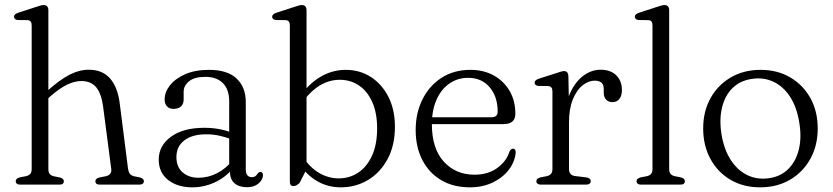

<svg xmlns="http://www.w3.org/2000/svg" viewBox="-20 -752 3393 782"><path d="M177 -710.5V-63Q177 -50 182.8 -43.2Q188.5 -36.5 199.5 -34L224.5 -29Q240 -24.5 240 -14Q240 0 222 0H62Q53.5 0 48.8 -3.8Q44 -7.5 44 -14Q44 -20 48.2 -23.5Q52.5 -27 60.5 -29.5L86 -34.5Q97.5 -37 103.2 -43.8Q109 -50.5 109 -63V-648Q109 -659 105 -664.2Q101 -669.5 92 -670L51.5 -670.5Q44.5 -671.5 40.8 -675Q37 -678.5 37 -683.5Q37 -689 41 -693Q45 -697 54 -700L124.5 -723Q135.5 -726.5 143.5 -729Q151.5 -731.5 157.5 -731.5Q167 -731.5 172 -726Q177 -720.5 177 -710.5ZM165 -341.5 148 -359.5 171.5 -380.5Q221 -425.5 261.5 -446.8Q302 -468 341 -468Q397.5 -468 428.5 -432.2Q459.5 -396.5 467.5 -332L501.5 -64.5Q503.5 -51.5 509 -44.2Q514.5 -37 526 -34L549.5 -29.5Q557.5 -27 561.8 -23.5Q566 -20 566 -14Q566 -7.5 561.2 -3.8Q556.5 0 547.5 0H387Q368.5 0 368.5 -14Q368.5 -24.5 384 -29L410 -34Q422 -36.5 428.5 -44Q435 -51.5 433 -64.5L400 -317.5Q393 -370.5 372 -396.2Q351 -422 311 -422Q284.5 -422 254 -407.5Q223.5 -393 186 -360.5Z M916.5 -54V-67L913.5 -74.5V-338.5Q913.5 -387.5 888 -413.2Q862.5 -439 816.5 -439Q772 -439 750 -421Q728 -403 728 -378.5V-346.5Q728 -328 716.8 -318.2Q705.5 -308.5 686.5 -308.5Q669.5 -308.5 660 -319Q650.5 -329.5 650.5 -346.5Q650.5 -377 672.2 -404.5Q694 -432 734.5 -449.8Q775 -467.5 831.5 -467.5Q906.5 -467.5 943.8 -432Q981 -396.5 981 -336.5V-61.5Q981 -46 987.5 -38.2Q994 -30.5 1004.5 -30.5Q1015 -30.5 1020.5 -34.8Q1026 -39 1029 -44.5Q1031.5 -47.5 1034.2 -49.8Q1037 -52 1040.5 -52Q1045 -52 1048 -48.8Q1051 -45.5 1051 -39Q1051 -27.5 1043.2 -16Q1035.5 -4.5 1021 3Q1006.5 10.5 986 10.5Q954 10.5 935.2 -5.5Q916.5 -21.5 916.5 -54ZM626.5 -102Q626.5 -158.5 676.2 -195Q726 -231.5 812.5 -231.5Q846 -231.5 876 -225.5Q906 -219.5 929.5 -210L924.5 -184Q901 -193 875.2 -199Q849.5 -205 819.5 -205Q763 -205 730.8 -180.2Q698.5 -155.5 698.5 -112.5Q698.5 -71.5 724 -49.8Q749.5 -28 788 -28Q828 -28 864.5 -46.8Q901 -65.5 928.5 -100.5L938.5 -79Q908 -36 861.5 -12.5Q815 11 763 11Q703 11 664.8 -19Q626.5 -49 626.5 -102Z M1228.5 -710.5V-62.5L1200 -6.5Q1193.5 -1 1187.8 2.5Q1182 6 1175.5 6Q1168.5 6 1164.5 1.8Q1160.5 -2.5 1160.5 -11.5V-648Q1160.5 -659 1156.5 -664.2Q1152.5 -669.5 1143.5 -670L1103.5 -670.5Q1096 -671.5 1092.2 -675Q1088.5 -678.5 1088.5 -683.5Q1088.5 -689 1092.5 -693Q1096.5 -697 1105.5 -700L1176 -723Q1187 -726.5 1195 -729Q1203 -731.5 1209 -731.5Q1218.5 -731.5 1223.5 -726Q1228.5 -720.5 1228.5 -710.5ZM1208 -329 1198 -354Q1234.5 -408.5 1283.5 -438Q1332.5 -467.5 1388 -467.5Q1446 -467.5 1491.2 -438Q1536.5 -408.5 1562.5 -356.5Q1588.5 -304.5 1588.5 -236.5Q1588.5 -160 1558.8 -104.5Q1529 -49 1479 -19Q1429 11 1368 11Q1309.5 11 1262.8 -19.8Q1216 -50.5 1190 -102.5L1205 -129.5Q1231 -79.5 1272 -52.5Q1313 -25.5 1360 -25.5Q1403.5 -25.5 1439 -49Q1474.5 -72.5 1495.2 -118Q1516 -163.5 1516 -229Q1516 -292 1496.2 -336.2Q1476.5 -380.5 1442.2 -403.8Q1408 -427 1364 -427Q1318.5 -427 1278.8 -401.5Q1239 -376 1208 -329Z M2079 -289Q2079 -267.5 2066.8 -257Q2054.5 -246.5 2030.5 -246.5H1713V-274.5H1981.5Q2007 -274.5 2007 -297Q2007 -358.5 1974.2 -396.8Q1941.5 -435 1887 -435Q1843 -435 1809.5 -411.2Q1776 -387.5 1757.5 -345Q1739 -302.5 1739 -246Q1739 -147 1787.5 -93.8Q1836 -40.5 1912.5 -40.5Q1968 -40.5 2005.5 -68Q2043 -95.5 2055 -134.5Q2058.5 -141 2061.8 -143.8Q2065 -146.5 2069.5 -146.5Q2075 -146.5 2077.8 -142.2Q2080.5 -138 2080.5 -131Q2077 -93 2052.5 -60.8Q2028 -28.5 1987 -8.8Q1946 11 1894 11Q1826.5 11 1777 -18.2Q1727.5 -47.5 1700.2 -100.2Q1673 -153 1673 -222.5Q1673 -292 1700.8 -347.5Q1728.5 -403 1778.5 -435.2Q1828.5 -467.5 1896 -467.5Q1949.5 -467.5 1990.8 -444.8Q2032 -422 2055.5 -381.8Q2079 -341.5 2079 -289Z M2280 -255.5Q2280 -323 2301 -370.5Q2322 -418 2355.2 -443Q2388.5 -468 2426 -468Q2467 -468 2490 -445.2Q2513 -422.5 2513 -385Q2513 -361.5 2502.5 -348.8Q2492 -336 2475 -336Q2458.5 -336 2448.8 -346Q2439 -356 2439 -374V-389Q2439 -407 2429.8 -415.2Q2420.5 -423.5 2402 -423.5Q2376.5 -423.5 2352.5 -404.2Q2328.5 -385 2313 -347Q2297.5 -309 2297.5 -253ZM2295 -441 2297.5 -318V-63Q2297.5 -51 2303.8 -43.8Q2310 -36.5 2322.5 -35L2367.5 -29.5Q2376.5 -28.5 2381.2 -24.5Q2386 -20.5 2386 -14Q2386 -7.5 2381 -3.8Q2376 0 2367 0H2183Q2174.5 0 2169.5 -3.8Q2164.5 -7.5 2164.5 -14Q2164.5 -20 2168.8 -23.5Q2173 -27 2181 -29.5L2207 -34.5Q2218 -37 2224 -43.8Q2230 -50.5 2230 -63V-379.5Q2230 -390.5 2225.8 -395.5Q2221.5 -400.5 2213 -401.5L2172.5 -402Q2165 -403 2161.2 -406.5Q2157.5 -410 2157.5 -415Q2157.5 -420.5 2161.8 -424.5Q2166 -428.5 2174.5 -431.5L2245 -454Q2256.5 -458 2264.5 -460.2Q2272.5 -462.5 2277 -462.5Q2285.5 -462.5 2290 -457.5Q2294.5 -452.5 2295 -441Z M2705.5 -710.5V-63Q2705.5 -50.5 2711.2 -43.8Q2717 -37 2728 -34.5L2753 -29.5Q2761 -27.5 2765.2 -23.8Q2769.5 -20 2769.5 -14Q2769.5 -7.5 2765 -3.8Q2760.5 0 2751 0H2591Q2582 0 2577.2 -3.8Q2572.5 -7.5 2572.5 -14Q2572.5 -20 2576.8 -23.5Q2581 -27 2589 -29.5L2615 -34.5Q2626 -37 2631.8 -43.8Q2637.5 -50.5 2637.5 -63V-648Q2637.5 -659 2633.5 -664.2Q2629.5 -669.5 2620.5 -670L2580.5 -670.5Q2573 -671.5 2569.2 -675Q2565.5 -678.5 2565.5 -683.5Q2565.5 -689 2569.5 -693Q2573.5 -697 2582.5 -700L2653 -723Q2664 -726.5 2672.2 -729Q2680.5 -731.5 2686 -731.5Q2695.5 -731.5 2700.5 -726Q2705.5 -720.5 2705.5 -710.5Z M3078 -467.5Q3146 -467.5 3198.5 -436.8Q3251 -406 3280.8 -352.2Q3310.5 -298.5 3310.5 -228.5Q3310.5 -159 3280.5 -105Q3250.5 -51 3197.8 -20Q3145 11 3076 11Q3007.5 11 2955.2 -19.8Q2903 -50.5 2873.5 -104.8Q2844 -159 2844 -229Q2844 -298.5 2873.8 -352Q2903.5 -405.5 2956.2 -436.5Q3009 -467.5 3078 -467.5ZM3114 -26.5Q3160.5 -33.5 3191 -64Q3221.5 -94.5 3233.5 -143Q3245.5 -191.5 3235.5 -252Q3225.5 -315.5 3197.8 -358Q3170 -400.5 3129.8 -419.2Q3089.5 -438 3041.5 -430.5Q2994 -423.5 2963.2 -393Q2932.5 -362.5 2920.8 -314.2Q2909 -266 2918.5 -205.5Q2929 -142 2957 -99.5Q2985 -57 3025.5 -38Q3066 -19 3114 -26.5Z"/></svg>

Font: Fraunces 48pt Soft Wonky Light
Style: Regular
Weight: 300
Version: Version 1.000;[b76b70a41]